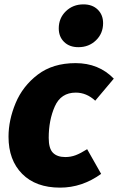

<svg xmlns="http://www.w3.org/2000/svg" viewBox="-20 -840 541 879"><path d="M501 -480 416 -379Q376 -416 327 -416Q259 -416 231 -353Q203 -290 203 -209Q203 -160 222.5 -140.5Q242 -121 279 -121Q304 -121 326.5 -129.5Q349 -138 379 -157L443 -44Q356 19 255 19Q144 19 81.5 -44Q19 -107 19 -214Q19 -290 51.5 -368Q84 -446 153 -498.5Q222 -551 326 -551Q432 -551 501 -480ZM249 -710Q249 -757 281.5 -788.5Q314 -820 362 -820Q403 -820 427.5 -796Q452 -772 452 -734Q452 -687 419.5 -655.5Q387 -624 339 -624Q298 -624 273.5 -648Q249 -672 249 -710Z"/></svg>

Font: Trujillo ExtraBold
Style: Italic
Weight: 800
Italic angle: -8°
Designer: Fira Sans original fonts by bBox Type GmbH, Carrois Corporate GbR, & Edenspiekermann AG / Changes by Cristiano Sobral
Foundry: Fira Sans original fonts by bBox Type GmbH, Carrois Corporate GbR, & Edenspiekermann AG / Changes by Cristiano Sobral
Version: Version 4.301;July 28, 2020;FontCreator 13.0.0.2655 64-bit